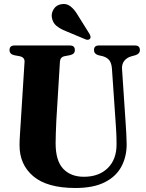

<svg xmlns="http://www.w3.org/2000/svg" viewBox="-20 -927 727 958"><path d="M557.5 -308.5 538.5 -584.5Q536.5 -611.5 525.8 -625.8Q515 -640 493 -646.5L471 -651.5Q449 -658 449 -677Q449 -700 472.5 -700H654.5Q678 -700 678 -677Q678 -658.5 655.5 -651.5L635.5 -646Q612.5 -639.5 599.8 -623Q587 -606.5 589 -581.5L607 -311.5Q609 -285 610.2 -259.5Q611.5 -234 612 -207Q612 -145.5 585.8 -96Q559.5 -46.5 503 -17.8Q446.5 11 356.5 11Q215.5 11 146.2 -47.5Q77 -106 77.5 -203.5Q77.5 -224 79.8 -259.8Q82 -295.5 84 -325L102.5 -619Q103.5 -641 78 -646.5L51 -651.5Q27.5 -657 27.5 -677Q27.5 -700 52 -700H329.5Q353.5 -700 353.5 -677Q353.5 -657.5 330.5 -652L301.5 -646.5Q280.5 -642 279 -619L261 -324Q259 -290 258.5 -261.5Q258 -233 257.5 -212.5Q257.5 -125 295.2 -85Q333 -45 398.5 -45Q473.5 -45 517.8 -88.5Q562 -132 561.5 -207.5Q561.5 -241 560.2 -264Q559 -287 557.5 -308.5ZM369 -850 426.5 -758Q430 -751.5 431.5 -745.5Q433 -739.5 429.5 -734Q425.5 -729 418.8 -728.5Q412 -728 406 -731L309 -771.5Q280 -783 261.2 -798.5Q242.5 -814 238.5 -841.5Q235.5 -861.5 248.2 -881.8Q261 -902 286 -906Q311.5 -911 331.8 -895.2Q352 -879.5 369 -850Z"/></svg>

Font: Fraunces 144pt S050
Style: Bold
Weight: 700
Version: Version 1.000; ttfautohint (v1.8.3)